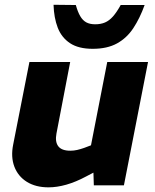

<svg xmlns="http://www.w3.org/2000/svg" viewBox="-20 -776 648 804"><path d="M183 8.5Q129.5 8.5 92.5 -14.5Q55.6 -37.5 40.1 -78.2Q24.7 -118.9 35.2 -170.8L103.2 -516.4H273.9L216.4 -216.7Q209.9 -182.5 223.9 -163.7Q238 -144.9 274.6 -144.9Q289.1 -144.9 303.2 -148.1Q317.3 -151.4 331.9 -156.5L361 -167.5L429.1 -516.4H599.9L498.9 0H372.9L370 -91.4L401.3 -68.8L340.3 -36.9Q297.3 -13.9 257.9 -2.7Q218.5 8.5 183 8.5ZM368.3 -571.6Q308.8 -571.6 273.3 -595.1Q237.9 -618.6 221.8 -660Q205.8 -701.5 204.2 -756L297.5 -755Q305.5 -726.4 315.8 -708.6Q326.1 -690.8 341.1 -682.5Q356.1 -674.3 378.7 -674.3Q401.7 -674.3 419.5 -681.8Q437.3 -689.3 453.1 -707.1Q468.8 -724.9 485.4 -755H585.6Q565.6 -699.5 538.4 -658.3Q511.2 -617 470.2 -594.3Q429.2 -571.6 368.3 -571.6Z"/></svg>

Font: REM Medium
Style: Italic
Weight: 500
Italic angle: -11°
Designer: Octavio Pardo
Foundry: Ashler Design
Version: Version 1.005;gftools[0.9.28]